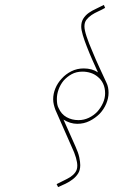

<svg xmlns="http://www.w3.org/2000/svg" viewBox="-20 -750 540 780"><path d="M218 -311Q214 -318 212.5 -327.5Q211 -337 211 -348Q211 -367 218 -386.5Q225 -406 238 -422Q252 -438 271 -448.5Q290 -459 315 -459Q332 -459 348 -454Q364 -449 377 -438Q391 -427 399 -410Q407 -393 407 -371Q407 -351 398.5 -332Q390 -313 376 -297Q361 -281 341 -271.5Q321 -262 299 -262Q272 -262 250.5 -274Q229 -286 218 -311ZM271 -154Q283 -129 288.5 -109.5Q294 -90 294 -77Q294 -61 286 -50Q278 -39 266 -31Q253 -23 238 -16Q223 -9 210 -2L216 10Q230 4 246 -3.5Q262 -11 276 -22Q289 -32 297.5 -45.5Q306 -59 306 -79Q306 -92 302 -111Q298 -130 287 -154L238 -264Q251 -256 265 -251.5Q279 -247 294 -247Q321 -247 344 -258.5Q367 -270 385 -288Q402 -306 411.5 -328.5Q421 -351 421 -373Q421 -384 419 -394.5Q417 -405 412 -415Q399 -443 383.5 -476.5Q368 -510 355 -542Q341 -574 332 -601Q323 -628 323 -643Q323 -659 331 -669.5Q339 -680 352 -689Q364 -697 378.5 -703.5Q393 -710 407 -718Q405 -722 404 -725Q403 -728 402 -730Q387 -722 370.5 -714.5Q354 -707 341 -698Q327 -688 318.5 -674.5Q310 -661 310 -642Q310 -629 316.5 -607Q323 -585 333 -560Q343 -534 355 -507Q367 -480 378 -456Q366 -464 351.5 -468Q337 -472 320 -472Q293 -472 270 -460.5Q247 -449 231 -431Q214 -413 205 -391Q196 -369 196 -347Q196 -336 198.5 -325.5Q201 -315 205 -304Z"/></svg>

Font: Josefin Slab Thin Thin
Style: Italic
Weight: 250
Italic angle: -12°
Version: Version 2.000